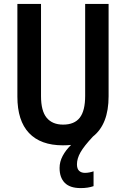

<svg xmlns="http://www.w3.org/2000/svg" viewBox="-20 -734 645 983"><path d="M374 107Q374 130 385 140.5Q396 151 415 151Q427 151 439 148.5Q451 146 459 143V219Q431 229 393 229Q338 229 311.5 202Q285 175 285 126Q285 94 301 64Q317 34 344 8Q324 10 302 10Q188 10 128.5 -53Q69 -116 69 -239V-714H190V-242Q190 -166 219 -131Q248 -96 303 -96Q361 -96 388.5 -131.5Q416 -167 416 -243V-714H536V-241Q536 -98 456 -35Q410 14 392 46Q374 78 374 107Z"/></svg>

Font: Noto Sans Myanmar UI Condensed SemiBold
Style: Regular
Weight: 600
Width: 3
Designer: Monotype Design Team
Foundry: Monotype Imaging Inc.
Version: Version 2.103; ttfautohint (v1.8.4.7-5d5b)